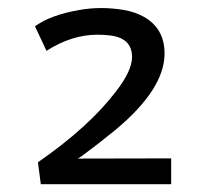

<svg xmlns="http://www.w3.org/2000/svg" viewBox="-20 -902 540 482"><path d="M224.6 -814.9Q160.2 -814.9 96.7 -774.4L67.9 -835.9Q106 -864.3 179.7 -877Q206.1 -881.8 234.1 -881.8Q262.2 -881.8 290.8 -877Q319.3 -872.1 341.8 -859.4Q393.1 -830.1 393.1 -767.6Q393.1 -678.2 269 -575.2Q230.5 -543.5 184.1 -509.3L175.3 -503.9L409.7 -504.4V-439.5H82.5L75.2 -494.6Q203.6 -583.5 271.5 -672.9Q311.5 -724.6 311.5 -758.8Q311.5 -806.2 256.8 -813Q241.2 -814.9 224.6 -814.9Z"/></svg>

Font: Armata
Style: Regular
Weight: 400
Designer: Viktoriya Grabowska
Foundry: Viktoriya Grabowska
Version: Version 1.002